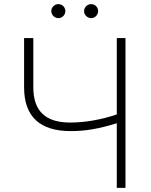

<svg xmlns="http://www.w3.org/2000/svg" viewBox="-20 -912 734 932"><path d="M96.9 -727.3V-488.3C96.9 -343.4 176.5 -275.9 322.1 -275.6C396.3 -275.2 465.6 -288.4 546.9 -313.9V0H589.1V-727.3H546.9V-356.5C473.4 -331.7 394.5 -317.1 321 -317.1C204.2 -317.1 141.7 -369.7 141.7 -488.3V-727.3ZM263.1 -823.9C282.3 -823.9 297.2 -839.8 297.2 -858C297.2 -877.1 282.3 -892 263.1 -892C245 -892 229 -877.1 229 -858C229 -839.8 245 -823.9 263.1 -823.9ZM422.2 -823.9C441.4 -823.9 456.3 -839.8 456.3 -858C456.3 -877.1 441.4 -892 422.2 -892C404.1 -892 388.1 -877.1 388.1 -858C388.1 -839.8 404.1 -823.9 422.2 -823.9Z"/></svg>

Font: Karasuma Gothic
Style: Thin
Weight: 200
Designer: Rasmus Andersson / Ryoko Ishizuka
Foundry: rsms
Version: Version 1.00